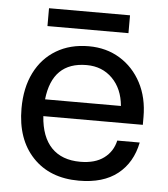

<svg xmlns="http://www.w3.org/2000/svg" viewBox="-49 -691 651 745"><g transform="rotate(5 276.5 -318.0)"><path d="M112 -646H427.5V-576.5H112ZM39.5 -249.5Q39.5 -330 69 -389Q98.5 -448 152.5 -480.2Q206.5 -512.5 279 -512.5Q347.5 -512.5 400.5 -480Q453.5 -447.5 483.8 -390Q514 -332.5 514 -257.5V-227H126.5Q132 -146.5 172.2 -104.8Q212.5 -63 284.5 -63Q342 -63 376.5 -88.8Q411 -114.5 420.5 -157.5H508Q492 -78 436 -33.8Q380 10.5 285.5 10.5Q172 10.5 105.8 -59.5Q39.5 -129.5 39.5 -249.5ZM277 -439Q143.5 -439 127.5 -292.5H423Q417 -359.5 377.2 -399.2Q337.5 -439 277 -439Z"/></g></svg>

Font: Overused Grotesk
Style: Regular
Weight: 450
Version: Version 0.004